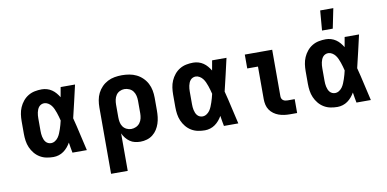

<svg xmlns="http://www.w3.org/2000/svg" viewBox="-86 -1020 3022 1498"><g transform="rotate(-10 1425.0 -271.0)"><path d="M266 8Q238 8 210.5 2.5Q183 -3 159 -17.5Q135 -32 117 -54Q99 -76 88 -101.5Q77 -127 73 -154.5Q69 -182 69 -210V-310Q69 -338 73 -365.5Q77 -393 88 -418.5Q99 -444 117 -466Q135 -488 159 -502.5Q183 -517 210.5 -522.5Q238 -528 266 -528Q287 -528 307.5 -522Q328 -516 345.5 -504Q363 -492 376.5 -476Q390 -460 401 -442Q405 -461 408 -480.5Q411 -500 415 -520H529Q514 -456 499.5 -391.5Q485 -327 469 -263Q486 -198 500.5 -132Q515 -66 531 0H417Q413 -20 409.5 -40.5Q406 -61 403 -82Q392 -63 378 -46.5Q364 -30 346.5 -17.5Q329 -5 308 1.5Q287 8 266 8ZM266 -102Q283 -102 298 -111.5Q313 -121 323 -135Q333 -149 339.5 -165Q346 -181 351.5 -197Q357 -213 361.5 -229.5Q366 -246 370 -263Q366 -279 361.5 -295Q357 -311 351.5 -327Q346 -343 339 -358.5Q332 -374 322 -387Q312 -400 297 -409Q282 -418 266 -418Q254 -418 243 -413Q232 -408 224.5 -399Q217 -390 212.5 -379Q208 -368 205.5 -356.5Q203 -345 202 -333.5Q201 -322 201 -310V-210Q201 -198 202 -186.5Q203 -175 205.5 -163.5Q208 -152 212.5 -141Q217 -130 224.5 -121Q232 -112 243 -107Q254 -102 266 -102Z M685 215V-310Q685 -339 690 -368Q695 -397 708 -423Q721 -449 741.5 -470Q762 -491 788 -504.5Q814 -518 843 -523Q872 -528 901 -528Q930 -528 959.5 -523Q989 -518 1015.5 -505Q1042 -492 1063.5 -471Q1085 -450 1098.5 -424Q1112 -398 1117.5 -369Q1123 -340 1123 -310V-210Q1123 -184 1120 -158Q1117 -132 1109 -107.5Q1101 -83 1087 -61Q1073 -39 1052.5 -23Q1032 -7 1006.5 0.5Q981 8 955 8Q933 8 911.5 3Q890 -2 872 -14.5Q854 -27 840 -44.5Q826 -62 817 -82V215ZM901 -102Q921 -102 939.5 -110.5Q958 -119 970 -135Q982 -151 986.5 -170.5Q991 -190 991 -210V-310Q991 -330 986.5 -349.5Q982 -369 970.5 -385Q959 -401 940 -409.5Q921 -418 901 -418Q882 -418 864 -409Q846 -400 835.5 -384Q825 -368 821 -348.5Q817 -329 817 -310V-210Q817 -191 820.5 -171.5Q824 -152 835 -136Q846 -120 864 -111Q882 -102 901 -102Z M1466 8Q1438 8 1410.5 2.5Q1383 -3 1359 -17.5Q1335 -32 1317 -54Q1299 -76 1288 -101.5Q1277 -127 1273 -154.5Q1269 -182 1269 -210V-310Q1269 -338 1273 -365.5Q1277 -393 1288 -418.5Q1299 -444 1317 -466Q1335 -488 1359 -502.5Q1383 -517 1410.5 -522.5Q1438 -528 1466 -528Q1487 -528 1507.5 -522Q1528 -516 1545.5 -504Q1563 -492 1576.5 -476Q1590 -460 1601 -442Q1605 -461 1608 -480.5Q1611 -500 1615 -520H1729Q1714 -456 1699.5 -391.5Q1685 -327 1669 -263Q1686 -198 1700.5 -132Q1715 -66 1731 0H1617Q1613 -20 1609.5 -40.5Q1606 -61 1603 -82Q1592 -63 1578 -46.5Q1564 -30 1546.5 -17.5Q1529 -5 1508 1.5Q1487 8 1466 8ZM1466 -102Q1483 -102 1498 -111.5Q1513 -121 1523 -135Q1533 -149 1539.5 -165Q1546 -181 1551.5 -197Q1557 -213 1561.5 -229.5Q1566 -246 1570 -263Q1566 -279 1561.5 -295Q1557 -311 1551.5 -327Q1546 -343 1539 -358.5Q1532 -374 1522 -387Q1512 -400 1497 -409Q1482 -418 1466 -418Q1454 -418 1443 -413Q1432 -408 1424.5 -399Q1417 -390 1412.5 -379Q1408 -368 1405.5 -356.5Q1403 -345 1402 -333.5Q1401 -322 1401 -310V-210Q1401 -198 1402 -186.5Q1403 -175 1405.5 -163.5Q1408 -152 1412.5 -141Q1417 -130 1424.5 -121Q1432 -112 1443 -107Q1454 -102 1466 -102Z M2140 0Q2118 0 2095.5 -3Q2073 -6 2052 -13.5Q2031 -21 2012.5 -34.5Q1994 -48 1981.5 -66.5Q1969 -85 1964 -107Q1959 -129 1959 -152V-410H1874V-520H2091V-152Q2091 -142 2094.5 -133.5Q2098 -125 2105.5 -119.5Q2113 -114 2122 -112Q2131 -110 2140 -110H2197V0Z M2516 8Q2488 8 2460.5 2.5Q2433 -3 2409 -17.5Q2385 -32 2367 -54Q2349 -76 2338 -101.5Q2327 -127 2323 -154.5Q2319 -182 2319 -210V-310Q2319 -338 2323 -365.5Q2327 -393 2338 -418.5Q2349 -444 2367 -466Q2385 -488 2409 -502.5Q2433 -517 2460.5 -522.5Q2488 -528 2516 -528Q2537 -528 2557.5 -522Q2578 -516 2595.5 -504Q2613 -492 2626.5 -476Q2640 -460 2651 -442Q2655 -461 2658 -480.5Q2661 -500 2665 -520H2779Q2764 -456 2749.5 -391.5Q2735 -327 2719 -263Q2736 -198 2750.5 -132Q2765 -66 2781 0H2667Q2663 -20 2659.5 -40.5Q2656 -61 2653 -82Q2642 -63 2628 -46.5Q2614 -30 2596.5 -17.5Q2579 -5 2558 1.5Q2537 8 2516 8ZM2516 -102Q2533 -102 2548 -111.5Q2563 -121 2573 -135Q2583 -149 2589.5 -165Q2596 -181 2601.5 -197Q2607 -213 2611.5 -229.5Q2616 -246 2620 -263Q2616 -279 2611.5 -295Q2607 -311 2601.5 -327Q2596 -343 2589 -358.5Q2582 -374 2572 -387Q2562 -400 2547 -409Q2532 -418 2516 -418Q2504 -418 2493 -413Q2482 -408 2474.5 -399Q2467 -390 2462.5 -379Q2458 -368 2455.5 -356.5Q2453 -345 2452 -333.5Q2451 -322 2451 -310V-210Q2451 -198 2452 -186.5Q2453 -175 2455.5 -163.5Q2458 -152 2462.5 -141Q2467 -130 2474.5 -121Q2482 -112 2493 -107Q2504 -102 2516 -102ZM2500 -600 2513 -757H2617L2585 -600Z"/></g></svg>

Font: Iosevka Etoile Extrabold
Style: Regular
Weight: 800
Designer: Belleve Invis
Foundry: Belleve Invis
Version: Version 22.1.2; ttfautohint (v1.8.4)